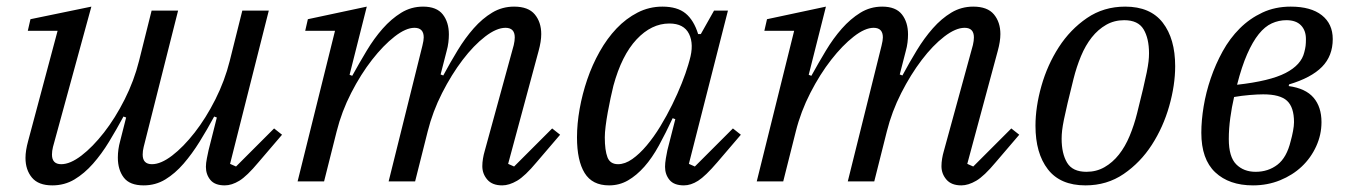

<svg xmlns="http://www.w3.org/2000/svg" viewBox="-20 -548 4080 580"><path d="M138 12Q96 12 76.5 -11.5Q57 -35 57 -71Q57 -93 65 -122L154 -455H64L72 -490L256 -528L140 -104Q137 -92 137 -81Q137 -52 165 -52Q192 -52 226 -78Q260 -104 294 -147.5Q328 -191 356.5 -247.5Q385 -304 400 -364L438 -516H518L414 -104Q411 -92 411 -81Q411 -52 439 -52Q466 -52 500 -78Q534 -104 568 -147.5Q602 -191 630.5 -247.5Q659 -304 674 -364L712 -516H792L675 -53L693 -45L808 -160L832 -141L761 -58Q726 -16 703 -2Q680 12 659 12Q629 12 615.5 -4.5Q602 -21 602 -44Q602 -55 605 -70Q608 -85 610 -94L635 -193L627 -196Q606 -157 583 -120Q560 -83 534.5 -53.5Q509 -24 479.5 -6Q450 12 414 12Q372 12 354 -11.5Q336 -35 336 -72Q336 -97 343 -122L361 -193L353 -196Q332 -157 309.5 -120Q287 -83 261 -53.5Q235 -24 205 -6Q175 12 138 12Z M1497 12Q1467 12 1452 -5.5Q1437 -23 1437 -46Q1437 -57 1439 -69Q1441 -81 1444 -91L1532 -412Q1535 -425 1535 -435Q1535 -464 1507 -464Q1480 -464 1445.5 -437.5Q1411 -411 1377.5 -367Q1344 -323 1315.5 -267Q1287 -211 1272 -151L1234 0H1154L1256 -410Q1260 -426 1260 -435Q1260 -464 1232 -464Q1206 -464 1172 -437.5Q1138 -411 1104 -367.5Q1070 -324 1041 -267.5Q1012 -211 997 -151L959 0H879L992 -455H902L910 -490L1088 -528L1036 -322L1044 -319Q1065 -357 1087.5 -394.5Q1110 -432 1136 -461.5Q1162 -491 1192 -509.5Q1222 -528 1258 -528Q1299 -528 1317.5 -504.5Q1336 -481 1336 -444Q1336 -433 1334.5 -420Q1333 -407 1329 -393L1311 -323L1319 -320Q1340 -359 1362.5 -396Q1385 -433 1411 -462.5Q1437 -492 1467 -510Q1497 -528 1533 -528Q1576 -528 1595.5 -504.5Q1615 -481 1615 -445Q1615 -423 1607 -394L1515 -53L1533 -45L1648 -160L1672 -141L1601 -58Q1566 -16 1542 -2Q1518 12 1497 12Z M1820 12Q1769 12 1746 -25.5Q1723 -63 1723 -133Q1723 -174 1731 -219Q1739 -264 1754 -308Q1769 -352 1791.5 -392Q1814 -432 1842.5 -462Q1871 -492 1906 -510Q1941 -528 1981 -528Q2026 -528 2051 -507.5Q2076 -487 2089 -445H2097L2137 -516H2179L2061 -53L2079 -45L2194 -160L2218 -141L2147 -58Q2111 -16 2089 -2Q2067 12 2046 12Q2016 12 2002.5 -4.5Q1989 -21 1989 -44Q1989 -55 1991.5 -70Q1994 -85 1996 -94L2020 -188L2012 -191Q1991 -146 1970.5 -108.5Q1950 -71 1926.5 -44.5Q1903 -18 1877 -3Q1851 12 1820 12ZM1847 -52Q1868 -52 1890 -67.5Q1912 -83 1933.5 -108.5Q1955 -134 1974.5 -166Q1994 -198 2010.5 -231.5Q2027 -265 2039.5 -296.5Q2052 -328 2059 -352L2063 -366Q2077 -414 2061.5 -445.5Q2046 -477 2002 -477Q1948 -477 1903 -429Q1858 -381 1833 -289Q1829 -273 1824.5 -252Q1820 -231 1816 -209Q1812 -187 1809.5 -167Q1807 -147 1807 -133Q1807 -94 1815 -73Q1823 -52 1847 -52Z M2884 12Q2854 12 2839 -5.5Q2824 -23 2824 -46Q2824 -57 2826 -69Q2828 -81 2831 -91L2919 -412Q2922 -425 2922 -435Q2922 -464 2894 -464Q2867 -464 2832.5 -437.5Q2798 -411 2764.5 -367Q2731 -323 2702.5 -267Q2674 -211 2659 -151L2621 0H2541L2643 -410Q2647 -426 2647 -435Q2647 -464 2619 -464Q2593 -464 2559 -437.5Q2525 -411 2491 -367.5Q2457 -324 2428 -267.5Q2399 -211 2384 -151L2346 0H2266L2379 -455H2289L2297 -490L2475 -528L2423 -322L2431 -319Q2452 -357 2474.5 -394.5Q2497 -432 2523 -461.5Q2549 -491 2579 -509.5Q2609 -528 2645 -528Q2686 -528 2704.5 -504.5Q2723 -481 2723 -444Q2723 -433 2721.5 -420Q2720 -407 2716 -393L2698 -323L2706 -320Q2727 -359 2749.5 -396Q2772 -433 2798 -462.5Q2824 -492 2854 -510Q2884 -528 2920 -528Q2963 -528 2982.5 -504.5Q3002 -481 3002 -445Q3002 -423 2994 -394L2902 -53L2920 -45L3035 -160L3059 -141L2988 -58Q2953 -16 2929 -2Q2905 12 2884 12Z M3262 -29Q3292 -29 3316.5 -43Q3341 -57 3360 -81Q3379 -105 3392.5 -137.5Q3406 -170 3415 -206Q3426 -250 3433 -279.5Q3440 -309 3444 -329Q3448 -349 3449.5 -362Q3451 -375 3451 -387Q3451 -432 3434.5 -459.5Q3418 -487 3376 -487Q3346 -487 3321.5 -473Q3297 -459 3278 -435Q3259 -411 3245.5 -378.5Q3232 -346 3223 -310Q3212 -266 3205 -236.5Q3198 -207 3194 -187Q3190 -167 3188.5 -154Q3187 -141 3187 -129Q3187 -84 3203.5 -56.5Q3220 -29 3262 -29ZM3259 12Q3183 12 3145.5 -36.5Q3108 -85 3108 -168Q3108 -225 3126 -288.5Q3144 -352 3178.5 -405.5Q3213 -459 3263.5 -493.5Q3314 -528 3379 -528Q3455 -528 3492.5 -479.5Q3530 -431 3530 -348Q3530 -291 3512 -227.5Q3494 -164 3459.5 -110.5Q3425 -57 3374.5 -22.5Q3324 12 3259 12Z M3765 12Q3693 12 3651 -27.5Q3609 -67 3609 -147Q3609 -184 3616 -226.5Q3623 -269 3637.5 -311.5Q3652 -354 3673.5 -393Q3695 -432 3725 -462Q3755 -492 3793.5 -510Q3832 -528 3879 -528Q3940 -528 3973 -502Q4006 -476 4006 -430Q4006 -379 3973.5 -346Q3941 -313 3874 -293L3873 -288Q3924 -281 3948 -253Q3972 -225 3972 -179Q3972 -141 3956 -106Q3940 -71 3912.5 -45Q3885 -19 3847 -3.5Q3809 12 3765 12ZM3773 -29Q3811 -29 3839 -50.5Q3867 -72 3879 -122Q3883 -136 3886 -152Q3889 -168 3889 -179Q3889 -224 3868 -243.5Q3847 -263 3796 -263Q3779 -263 3755 -261Q3731 -259 3708 -255Q3701 -225 3696.5 -192Q3692 -159 3692 -128Q3692 -74 3714.5 -51.5Q3737 -29 3773 -29ZM3866 -487Q3843 -487 3822 -477.5Q3801 -468 3782.5 -445Q3764 -422 3747.5 -384.5Q3731 -347 3717 -292Q3816 -303 3863.5 -327.5Q3911 -352 3920 -390Q3923 -401 3924 -409.5Q3925 -418 3925 -430Q3925 -456 3910 -471.5Q3895 -487 3866 -487Z"/></svg>

Font: IBM Plex Serif
Style: Italic
Weight: 400
Italic angle: -14°
Designer: Mike Abbink, Paul van der Laan, Pieter van Rosmalen
Foundry: Bold Monday
Version: Version 3.001